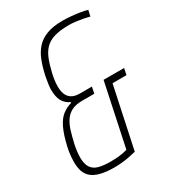

<svg xmlns="http://www.w3.org/2000/svg" viewBox="-174 -785 785 883"><g transform="rotate(-30 218.5 -344.0)"><path d="M172 8Q128 8 98.5 0.5Q69 -7 52 -21.5Q35 -36 28 -57Q21 -78 21 -105Q21 -122 23 -142Q25 -162 30 -184Q43 -240 59 -273.5Q75 -307 96.5 -324Q118 -341 146 -349V-353Q121 -364 108.5 -386.5Q96 -409 96 -448Q96 -458 98.5 -476.5Q101 -495 105 -515Q114 -557 127 -590.5Q140 -624 161.5 -647.5Q183 -671 216.5 -683.5Q250 -696 300 -696Q320 -696 343 -694Q366 -692 388.5 -688.5Q411 -685 428 -680L421 -648Q404 -653 385 -656.5Q366 -660 348.5 -662Q331 -664 317 -664Q269 -664 238.5 -655Q208 -646 189.5 -627.5Q171 -609 159.5 -580.5Q148 -552 139 -513Q135 -497 132.5 -479Q130 -461 130 -444Q130 -423 136 -405.5Q142 -388 158 -377Q174 -366 202 -366H266L259 -332H195Q161 -332 139 -321Q117 -310 103 -289Q89 -268 80.5 -240Q72 -212 64 -177Q60 -157 58 -140.5Q56 -124 56 -110Q56 -75 69 -56Q82 -37 107 -30.5Q132 -24 168 -24Q188 -24 212 -26Q236 -28 258 -35L328 -366H437L430 -332H356L287 -8Q271 -4 251 0Q231 4 210.5 6Q190 8 172 8Z"/></g></svg>

Font: Saira Condensed Thin
Style: Italic
Weight: 250
Width: 3
Italic angle: -12°
Designer: Hector Gatti with collaboration of the Omnibus-Type team
Foundry: Omnibus-Type
Version: Version 1.101